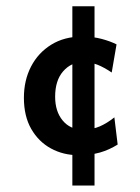

<svg xmlns="http://www.w3.org/2000/svg" viewBox="-20 -503 439 600"><path d="M224.6 -18.1Q177.7 -18.1 139.2 -39.1Q100.6 -60.1 77.6 -100.1Q54.7 -140.1 54.7 -197.3Q54.7 -252 77.1 -295.2Q99.6 -338.4 140.4 -363.5Q181.2 -388.7 236.3 -388.7Q271 -388.7 298.1 -381.3Q325.2 -374 344.2 -364.3L329.1 -276.4Q305.2 -292.5 285.2 -300.5Q265.1 -308.6 238.3 -308.6Q202.1 -308.6 177.2 -280Q152.3 -251.5 152.3 -200.7Q152.3 -154.8 175.8 -126.5Q199.2 -98.1 238.3 -98.1Q269.5 -98.1 292.2 -108.2Q314.9 -118.2 337.4 -136.2L347.7 -51.3Q321.3 -34.7 292.5 -26.4Q263.7 -18.1 224.6 -18.1ZM206.1 76.7V-483.4H275.4V76.7Z"/></svg>

Font: Harmattan
Style: Bold
Weight: 700
Designer: George W. Nuss III and SIL International
Foundry: SIL International
Version: Version 4.000